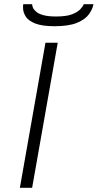

<svg xmlns="http://www.w3.org/2000/svg" viewBox="-20 -888 462 908"><path d="M74 0 195 -686H253L132 0ZM238 -764Q179 -764 146.5 -777Q114 -790 101.5 -810Q89 -830 89 -851Q89 -856 89 -860Q89 -864 90 -868H132Q132 -864 133 -860Q134 -856 136 -851Q141 -841 152.5 -831.5Q164 -822 186.5 -816Q209 -810 245 -810Q293 -810 319.5 -820Q346 -830 359 -843.5Q372 -857 376 -868H422Q418 -845 400.5 -820.5Q383 -796 344 -780Q305 -764 238 -764Z"/></svg>

Font: Archivo Expanded Thin
Style: Italic
Weight: 250
Width: 7
Italic angle: -10°
Designer: Hector Gatti
Foundry: Omnibus-Type
Version: Version 2.001